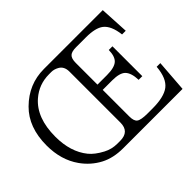

<svg xmlns="http://www.w3.org/2000/svg" viewBox="-151 -1031 1301 1301"><g transform="rotate(-45 500.0 -380.0)"><path d="M948.7 0H379.9Q286.6 0 218.3 -35.6Q144.5 -74.2 94.7 -144.5Q25.9 -241.7 25.9 -379.9Q25.9 -554.2 127 -653.8Q233.9 -759.8 379.9 -759.8H943.8L955.1 -550.8H919.9Q908.7 -644.5 863.3 -679.2Q823.2 -710 732.9 -710H638.7Q596.2 -710 579.6 -694.8Q561.5 -678.7 561.5 -636.7V-428.2H652.8Q724.6 -428.2 753.4 -454.1Q780.8 -479 781.7 -540H816.9V-253.9H781.7Q779.8 -321.8 751 -351.1Q723.6 -377.9 652.8 -377.9H561.5V-123Q561.5 -79.1 580.6 -64.9Q600.6 -49.8 664.6 -49.8H710Q821.3 -49.8 871.1 -87.9Q922.4 -127.4 930.7 -230H965.8ZM374.5 -49.8H400.9Q489.7 -49.8 489.7 -136.2V-625Q489.7 -675.8 452.6 -695.8Q426.8 -710 400.9 -710H378.9Q282.7 -710 210.9 -647.9Q109.9 -561 109.9 -380.4Q109.9 -234.9 183.1 -144.5Q214.4 -106 274.9 -74.2Q320.8 -49.8 374.5 -49.8Z"/></g></svg>

Font: BIZ UDPMincho
Style: Regular
Weight: 400
Designer: TypeBank Co., Ltd.
Foundry: Morisawa Inc.
Version: Version 1.06